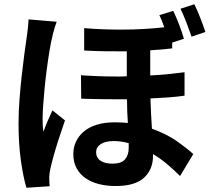

<svg xmlns="http://www.w3.org/2000/svg" viewBox="-20 -825 996 901"><path d="M879 -653Q868 -685 854.5 -720Q841 -755 827 -784L892 -805Q906 -777 920.5 -739.5Q935 -702 944 -675ZM246 -723Q237 -700 228 -664Q219 -628 212 -585Q205 -542 199 -496Q193 -450 189 -407.5Q185 -365 182.5 -329.5Q180 -294 180 -272Q180 -257 180.5 -239.5Q181 -222 184 -207Q193 -233 204 -258Q215 -283 226 -307L285 -260Q278 -239 265.5 -202.5Q253 -166 241 -126Q229 -86 220 -49Q211 -12 211 10Q211 17 211.5 27.5Q212 38 213 49L104 56Q89 6 78 -71.5Q67 -149 67 -246Q67 -300 71.5 -358Q76 -416 82 -470Q88 -524 94 -569Q100 -614 104 -641Q107 -661 110 -686Q113 -711 114 -734ZM584 -153Q550 -163 514 -163Q474 -163 452.5 -148.5Q431 -134 431 -111Q431 -85 451.5 -71Q472 -57 507 -57Q549 -57 566.5 -77Q584 -97 584 -131ZM846 -376Q811 -371 771 -368Q731 -365 686 -363Q687 -325 689 -289.5Q691 -254 693 -221Q763 -196 811.5 -161.5Q860 -127 887 -102L825 1Q796 -28 764 -55Q732 -82 698 -102V-93Q698 -30 656 9Q614 48 522 48Q481 48 445 39Q409 30 382 11.5Q355 -7 339.5 -35.5Q324 -64 324 -102Q324 -133 336.5 -160Q349 -187 373 -207.5Q397 -228 433.5 -239.5Q470 -251 518 -251Q550 -251 580 -248Q578 -275 577 -303Q576 -331 576 -359Q524 -359 470 -359.5Q416 -360 361 -362L360 -472Q443 -466 521 -466Q535 -466 548 -466Q561 -466 575 -467V-584Q524 -584 475 -584.5Q426 -585 375 -588V-693Q423 -689 466 -687.5Q509 -686 549 -686Q606 -686 656 -689Q706 -692 751 -697Q740 -729 728 -754L793 -774Q807 -745 821 -708.5Q835 -672 843 -643L788 -625V-598Q740 -592 685 -589V-471Q729 -473 768.5 -477Q808 -481 846 -486Z"/></svg>

Font: Kinto Sans
Style: Bold
Weight: 700
Designer: Authors: Ryoko NISHIZUKA  (kana & ideographs); Paul D. Hunt (Latin, Greek & Cyrillic); Wenlong ZHANG  (bopomofo); Sandol
Foundry: Adobe Systems Incorporated, ookami Inc.
Version: Version 0.001